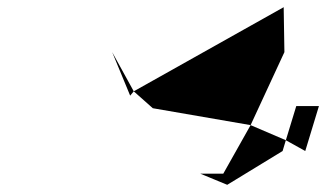

<svg xmlns="http://www.w3.org/2000/svg" viewBox="-20 -795 907 534"><path d="M292 -650 342 -529 352 -541ZM352 -541 405 -494 677 -447 771 -650 769 -775ZM537 -312 612 -281 766 -375 775 -405 677 -447 601 -312ZM775 -405 829 -375 867 -500H804Z"/></svg>

Font: bitstorm
Style: maxextobl
Weight: 400
Version: Version 0.2